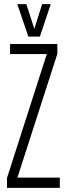

<svg xmlns="http://www.w3.org/2000/svg" viewBox="-20 -914 320 934"><path d="M14 0V-48L207 -649V-651H29V-700H259V-652L65 -51V-50H271V0ZM227 -894 174 -736H118L64 -894H108L147 -774L185 -894Z"/></svg>

Font: Georama Extra Condensed Light
Style: Regular
Weight: 300
Width: 2
Designer: Jean-Baptiste Levee
Foundry: Production Type
Version: Version 1.000